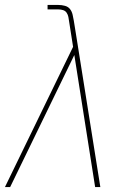

<svg xmlns="http://www.w3.org/2000/svg" viewBox="-28 -755 548 775"><path d="M-8 0 267 -566 251 -668Q250 -677 248 -686.5Q246 -696 241 -703.5Q236 -711 227 -714Q218 -717 208 -717H164V-735H208Q221 -735 234 -731.5Q247 -728 254.5 -718.5Q262 -709 265 -696Q268 -683 270 -671L283 -590L377 0H356L272 -533L13 0Z"/></svg>

Font: Iosevka SS04 Thin
Style: Italic
Weight: 100
Italic angle: -9°
Monospace: yes
Designer: Belleve Invis
Foundry: Belleve Invis
Version: Version 19.0.0; ttfautohint (v1.8.4)